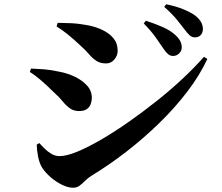

<svg xmlns="http://www.w3.org/2000/svg" viewBox="-20 -838 1040 899"><path d="M790 -576Q777 -576 766.5 -585Q756 -594 744 -612Q730 -633 708.5 -663.5Q687 -694 653 -728L663 -741Q706 -727 742.5 -711Q779 -695 802 -673Q818 -658 824.5 -644.5Q831 -631 831 -616Q831 -600 819 -588Q807 -576 790 -576ZM322 41Q299 41 271 27.5Q243 14 218 -7.5Q193 -29 177 -53Q164 -75 158 -106.5Q152 -138 152 -161L164 -168Q174 -157 188.5 -142.5Q203 -128 221 -117.5Q239 -107 259 -107Q291 -107 341 -127.5Q391 -148 453 -184Q515 -220 581.5 -266.5Q648 -313 713.5 -365Q779 -417 836 -470.5Q893 -524 935 -572L951 -562Q915 -485 857 -409Q799 -333 725 -261Q651 -189 570 -126.5Q489 -64 408 -15Q391 -4 378 9Q365 22 352.5 31.5Q340 41 322 41ZM350 -318Q325 -318 307 -331Q289 -344 272.5 -364.5Q256 -385 232 -406Q197 -441 169 -464.5Q141 -488 120 -501L125 -517Q154 -516 186 -513.5Q218 -511 259 -502Q297 -495 331 -478.5Q365 -462 387.5 -437.5Q410 -413 410 -379Q410 -366 405 -351.5Q400 -337 387 -327.5Q374 -318 350 -318ZM477 -541Q450 -541 432 -552.5Q414 -564 396.5 -584.5Q379 -605 352 -629Q322 -657 296 -678Q270 -699 245 -714L250 -731Q274 -731 310.5 -729.5Q347 -728 395 -719Q430 -712 461 -697Q492 -682 511.5 -658.5Q531 -635 531 -600Q531 -578 515.5 -559.5Q500 -541 477 -541ZM893 -663Q878 -663 867 -673.5Q856 -684 842 -703Q829 -720 808.5 -745.5Q788 -771 749 -806L758 -818Q803 -809 837.5 -795Q872 -781 894 -765Q930 -737 930 -702Q930 -685 920 -674Q910 -663 893 -663Z"/></svg>

Font: Noto Serif JP ExtraBold
Style: Regular
Weight: 800
Designer: Ryoko NISHIZUKA 西塚涼子 (kana & ideographs); Frank Grießhammer (Latin, Greek & Cyrillic); Wenlong ZHANG 张文龙 (bopomofo); San
Foundry: Adobe
Version: Version 2.003-H1;hotconv 1.1.1;makeotfexe 2.6.0